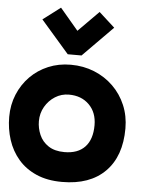

<svg xmlns="http://www.w3.org/2000/svg" viewBox="-61 -907 815 1039"><g transform="rotate(5 346.0 -387.5)"><path d="M315 82Q235 82 175.5 56Q116 30 77 -15.5Q38 -61 19 -120Q0 -179 0 -244Q0 -310 23.5 -366.5Q47 -423 88.5 -465Q130 -507 186 -530.5Q242 -554 308 -554Q377 -554 436 -530Q495 -506 539 -463Q583 -420 607.5 -362Q632 -304 632 -236Q632 -85 549 -1.5Q466 82 315 82ZM314 -80Q387 -80 425.5 -121Q464 -162 464 -239Q464 -308 422 -350Q380 -392 312 -392Q271 -392 237 -370.5Q203 -349 182.5 -313.5Q162 -278 162 -235Q162 -197 177.5 -161Q193 -125 227 -102.5Q261 -80 314 -80ZM286 -609 133 -785 228 -857 327 -740 438 -852 524 -774 361 -609Z"/></g></svg>

Font: KN Bobohei
Style: Bold
Weight: 700
Designer: Kingnam Type Foundry
Version: Version 1.710;March 18, 2023